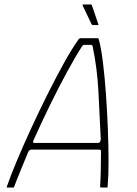

<svg xmlns="http://www.w3.org/2000/svg" viewBox="-20 -845 615 865"><path d="M14 0Q11 0 10.5 -1Q10 -2 11 -5Q28 -54 56.5 -122Q85 -190 120.5 -267Q156 -344 194 -420Q232 -496 268 -561Q304 -626 335 -669Q337 -671 339 -672Q341 -673 343 -673H417Q420 -673 422 -672.5Q424 -672 425 -668Q436 -628 444 -562Q452 -496 457.5 -418.5Q463 -341 466 -262.5Q469 -184 469 -117Q469 -50 465 -6Q465 -2 464.5 -1Q464 0 461 0H435Q433 0 432.5 -1Q432 -2 431 -5Q433 -34 434 -74Q435 -114 435 -162Q436 -167 433 -169Q430 -171 424 -171H121Q116 -170 113 -168Q110 -166 107 -160Q88 -114 71.5 -74Q55 -34 44 -4Q43 -2 42.5 -1Q42 0 39 0ZM135 -201H423Q426 -201 429.5 -204.5Q433 -208 434 -218Q429 -325 423.5 -431.5Q418 -538 397 -638Q395 -643 388 -643H362Q354 -643 350 -637Q319 -589 280.5 -518Q242 -447 203 -367Q164 -287 130 -211Q129 -209 129 -205Q129 -201 135 -201ZM398 -732Q395 -732 393 -735L352 -821Q351 -823 352 -824Q353 -825 354 -825H387Q389 -825 391 -824.5Q393 -824 394 -821L423 -736Q425 -732 420 -732Z"/></svg>

Font: Glory Thin Thin
Style: Italic
Weight: 250
Italic angle: -12°
Version: Version 1.011